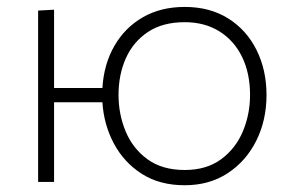

<svg xmlns="http://www.w3.org/2000/svg" viewBox="-20 -525 848 554"><path d="M90 0V-494.5L136 -497V-271H275.5Q279.5 -339.5 310 -392.5Q340.5 -445.5 392.2 -475.2Q444 -505 513 -505Q585.5 -505 638.5 -471.8Q691.5 -438.5 720.2 -380.8Q749 -323 749 -251Q749 -178 719.5 -119Q690 -60 637 -25.2Q584 9.5 513 9.5Q440.5 9.5 389 -23.5Q337.5 -56.5 308.5 -111Q279.5 -165.5 275.5 -230H136V0ZM513 -34.5Q576 -34.5 618 -65.5Q660 -96.5 680.8 -146Q701.5 -195.5 701.5 -251Q701.5 -313.5 678.5 -360.8Q655.5 -408 613 -434.5Q570.5 -461 513 -461Q449.5 -461 407 -432.8Q364.5 -404.5 343.2 -357Q322 -309.5 322 -251Q322 -195.5 342.5 -146Q363 -96.5 405.5 -65.5Q448 -34.5 513 -34.5Z"/></svg>

Font: Commissioner ExtraLight
Style: Regular
Weight: 200
Designer: Kostas Bartsokas
Foundry: Kostas Bartsokas
Version: Version 1.000; ttfautohint (v1.8.3)